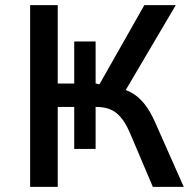

<svg xmlns="http://www.w3.org/2000/svg" viewBox="-20 -725 752 745"><path d="M97 0V-705H204V-401H268V-564H351V-401L366 -398L540 -705H662L461 -364L427 -385Q462 -381 490 -365.5Q518 -350 541 -321Q564 -292 583 -248L693 0H573L486 -205Q463 -260 433.5 -285Q404 -310 354 -310H336L351 -321V-147H268V-310H204V0Z"/></svg>

Font: Nunito Sans 7pt SemiCondensed SemiBold
Style: Regular
Weight: 600
Width: 4
Designer: Vernon Adams
Foundry: Vernon Adams
Version: Version 3.101;gftools[0.9.27]